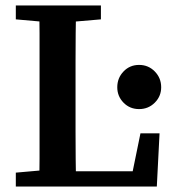

<svg xmlns="http://www.w3.org/2000/svg" viewBox="-20 -684 638 704"><path d="M38 0V-51L174 -63H187V0ZM123 0Q125 -51 125 -102Q125 -153 125 -203Q125 -253 125 -300V-355Q125 -407 125 -458.5Q125 -510 125 -562Q125 -614 123 -664H259Q258 -613 257.5 -561.5Q257 -510 257 -458.5Q257 -407 257 -355V-294Q257 -250 257 -201Q257 -152 257.5 -101.5Q258 -51 259 0ZM192 0V-56H497L460 -24L495 -195H565L555 0ZM38 -613V-664H350V-613L210 -601H174ZM490 -284Q456 -284 433 -307.5Q410 -331 410 -364Q410 -398 433 -422Q456 -446 490 -446Q524 -446 547.5 -422Q571 -398 571 -364Q571 -331 547.5 -307.5Q524 -284 490 -284Z"/></svg>

Font: Source Serif 4 18pt SemiBold
Style: Regular
Weight: 600
Designer: Frank Grießhammer
Foundry: Adobe Systems Incorporated
Version: Version 4.004;hotconv 1.0.116;makeotfexe 2.5.65601